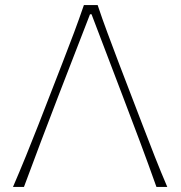

<svg xmlns="http://www.w3.org/2000/svg" viewBox="-20 -733 708 753"><path d="M31 0Q56 -58 81.8 -121.2Q107.5 -184.5 130 -242L225 -486.5Q250.5 -552 270.5 -605.5Q290.5 -659 309 -713H363Q381 -659 400.8 -606Q420.5 -553 445.5 -487L540 -240.5Q562.5 -181.5 587 -119.2Q611.5 -57 636 0H593.5Q562.5 -87.5 528.2 -179.2Q494 -271 461.5 -355.5L339 -677H333L209 -357Q177 -274 141 -179Q105 -84 74 0Z"/></svg>

Font: Commissioner Flair Thin
Style: Regular
Weight: 100
Designer: Kostas Bartsokas
Foundry: Kostas Bartsokas
Version: Version 1.000; ttfautohint (v1.8.3)